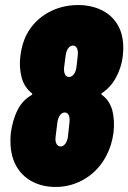

<svg xmlns="http://www.w3.org/2000/svg" viewBox="-20 -735 510 763"><path d="M385 -365C408 -380 427 -401 441 -427C454 -451 464 -479 468 -513C472 -545 470 -574 463 -600C441 -677 372 -715 290 -715C202 -715 125 -671 87 -600C73 -574 65 -545 61 -513C57 -484 59 -454 66 -427C73 -400 88 -379 107 -364C109 -361 109 -359 105 -357C83 -344 64 -326 50 -298C36 -271 28 -240 23 -207C20 -176 21 -145 28 -117C48 -39 113 8 201 8C289 8 365 -42 403 -117C416 -142 426 -171 431 -207C435 -240 433 -271 426 -298C417 -327 403 -345 385 -358C382 -360 382 -362 385 -365ZM235 -469 241 -515C244 -538 255 -554 270 -554C284 -554 292 -538 289 -515L284 -469C281 -445 269 -429 254 -429C240 -429 232 -445 235 -469ZM256 -248 250 -192C247 -169 235 -153 221 -153C206 -153 198 -169 201 -192L208 -248C211 -272 223 -288 237 -288C252 -288 259 -272 256 -248Z"/></svg>

Font: Barlow Condensed Black
Style: Italic
Weight: 900
Width: 3
Italic angle: -7°
Designer: Jeremy Tribby
Foundry: Tribby Type
Version: Version 1.422;hotconv 1.0.109;makeotfexe 2.5.65596